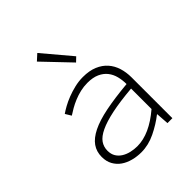

<svg xmlns="http://www.w3.org/2000/svg" viewBox="-211 -882 1022 1022"><g transform="rotate(-45 300.0 -371.0)"><path d="M259 12Q227 12 196.5 4Q166 -4 143 -20Q120 -36 106 -61Q92 -86 92 -120Q92 -160 113 -190Q134 -220 178.5 -242Q223 -264 292.5 -278Q362 -292 460 -301Q460 -331 453 -358.5Q446 -386 429.5 -407Q413 -428 385.5 -440.5Q358 -453 317 -453Q290 -453 264 -447Q238 -441 214 -431Q190 -421 170 -409.5Q150 -398 135 -388L115 -421Q129 -431 151.5 -443.5Q174 -456 201 -466.5Q228 -477 259 -484.5Q290 -492 322 -492Q370 -492 404.5 -477.5Q439 -463 461 -438Q483 -413 493.5 -379.5Q504 -346 504 -307V0H467L462 -72H460Q418 -39 365.5 -13.5Q313 12 259 12ZM267 -26Q358 -26 460 -113V-267Q368 -259 306.5 -246Q245 -233 207 -215Q169 -197 153 -174Q137 -151 137 -122Q137 -96 148 -78Q159 -60 177.5 -48.5Q196 -37 219.5 -31.5Q243 -26 267 -26ZM351 -572 207 -723 241 -754 375 -595Z"/></g></svg>

Font: Source Code Pro Light
Style: Regular
Weight: 300
Monospace: yes
Designer: Paul D. Hunt, Teo Tuominen
Foundry: Adobe Systems Incorporated
Version: Version 2.030;PS 1.000;hotconv 16.6.51;makeotf.lib2.5.65220